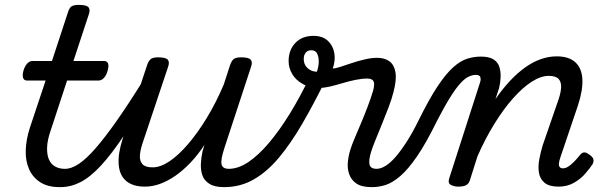

<svg xmlns="http://www.w3.org/2000/svg" viewBox="-20 -750 2488 787"><path d="M224 17Q176 17 145 -3Q114 -23 99 -57Q84 -91 85.5 -134.5Q87 -178 102 -225L167 -420H90Q79 -420 75 -430Q71 -440 76 -460Q82 -480 92 -490Q102 -500 112 -500H193L258 -698Q264 -718 273.5 -724Q283 -730 303 -730Q334 -730 342.5 -720.5Q351 -711 344 -691L281 -500H407Q418 -500 422.5 -490.5Q427 -481 421 -460Q416 -441 406 -430.5Q396 -420 385 -420H255L188 -216Q174 -176 173 -146Q172 -116 180.5 -96.5Q189 -77 206 -67.5Q223 -58 245 -58Q259 -58 265.5 -46.5Q272 -35 270 -20.5Q268 -6 256.5 5.5Q245 17 224 17Z M228 17Q214 17 207 5.5Q200 -6 202 -20.5Q204 -35 215 -46.5Q226 -58 247 -58Q273 -58 303.5 -78.5Q334 -99 372 -142.5Q410 -186 458.5 -255Q507 -324 568 -422Q577 -436 591 -434.5Q605 -433 613 -422.5Q621 -412 614 -399Q545 -280 491.5 -199.5Q438 -119 394 -71.5Q350 -24 310 -3.5Q270 17 228 17Z M574 15Q525 15 497.5 -8Q470 -31 466.5 -75.5Q463 -120 483 -182L583 -483Q590 -503 599.5 -509Q609 -515 628 -515Q659 -515 667.5 -505.5Q676 -496 669 -476L565 -165Q555 -136 553.5 -113Q552 -90 564 -77Q576 -64 605 -64Q638 -64 675 -89Q712 -114 751 -159.5Q790 -205 827.5 -266.5Q865 -328 897 -403L923 -483Q930 -503 939.5 -509Q949 -515 968 -515Q999 -515 1007.5 -505.5Q1016 -496 1009 -476L901 -147Q884 -96 888 -77Q892 -58 918 -58Q932 -58 938.5 -46.5Q945 -35 943 -20.5Q941 -6 930 5.5Q919 17 898 17Q859 17 837.5 3Q816 -11 809 -33Q802 -55 803.5 -80.5Q805 -106 810 -129L818 -156Q791 -115 761 -83.5Q731 -52 699.5 -30Q668 -8 636.5 3.5Q605 15 574 15Z M899 17Q880 17 873.5 5.5Q867 -6 871 -20.5Q875 -35 887 -46.5Q899 -58 918 -58Q957 -58 998.5 -86Q1040 -114 1083 -165Q1126 -216 1168.5 -285Q1211 -354 1250 -436Q1255 -447 1268 -450.5Q1281 -454 1294 -451.5Q1307 -449 1313.5 -441Q1320 -433 1313 -419Q1265 -322 1218.5 -242Q1172 -162 1123.5 -104Q1075 -46 1020 -14.5Q965 17 899 17Z M1504 17Q1462 17 1440.5 2Q1419 -13 1411 -37Q1403 -61 1406 -88Q1409 -115 1417 -139Q1421 -153 1432.5 -180.5Q1444 -208 1458.5 -242Q1473 -276 1486.5 -311.5Q1500 -347 1509 -377Q1517 -406 1511 -417Q1505 -428 1486 -428Q1463 -428 1436.5 -422.5Q1410 -417 1383.5 -409Q1357 -401 1333.5 -395.5Q1310 -390 1293 -390Q1249 -390 1220.5 -406Q1192 -422 1177.5 -447Q1163 -472 1163 -499Q1163 -545 1190.5 -574Q1218 -603 1265 -603Q1301 -603 1322.5 -584Q1344 -565 1350 -534.5Q1356 -504 1344 -469Q1353 -469 1373.5 -475.5Q1394 -482 1420.5 -491Q1447 -500 1475 -506.5Q1503 -513 1526 -513Q1557 -513 1576.5 -498.5Q1596 -484 1601 -453.5Q1606 -423 1593 -373Q1586 -345 1572.5 -309.5Q1559 -274 1544.5 -238.5Q1530 -203 1518 -173.5Q1506 -144 1501 -127Q1491 -95 1494.5 -76.5Q1498 -58 1524 -58Q1538 -58 1544.5 -46.5Q1551 -35 1549 -20.5Q1547 -6 1536 5.5Q1525 17 1504 17ZM1279 -456Q1287 -480 1286.5 -500Q1286 -520 1279 -532Q1272 -544 1256 -544Q1241 -544 1233 -534Q1225 -524 1225 -508Q1225 -485 1241 -470.5Q1257 -456 1279 -456Z M1506 17Q1491 17 1487 5.5Q1483 -6 1487.5 -20.5Q1492 -35 1502 -46.5Q1512 -58 1524 -58Q1541 -58 1561 -70.5Q1581 -83 1602.5 -108Q1624 -133 1648 -170.5Q1672 -208 1697 -259Q1740 -346 1774.5 -397.5Q1809 -449 1838.5 -475Q1868 -501 1895.5 -509.5Q1923 -518 1950 -518Q1960 -518 1963 -506.5Q1966 -495 1963 -480.5Q1960 -466 1951.5 -454.5Q1943 -443 1929 -443Q1917 -443 1901.5 -436Q1886 -429 1867.5 -409Q1849 -389 1825.5 -351.5Q1802 -314 1771 -254Q1727 -164 1690 -110Q1653 -56 1621 -28.5Q1589 -1 1561 8Q1533 17 1506 17Z M1858 15Q1842 15 1828.5 8Q1815 1 1821 -18L1948 -413Q1952 -426 1948.5 -434.5Q1945 -443 1931 -443Q1918 -443 1913 -454.5Q1908 -466 1910.5 -480.5Q1913 -495 1923.5 -506.5Q1934 -518 1951 -518Q1985 -518 2003 -506.5Q2021 -495 2027 -475.5Q2033 -456 2032 -433.5Q2031 -411 2026 -390L2011 -344Q2040 -386 2070.5 -418.5Q2101 -451 2132.5 -473.5Q2164 -496 2196.5 -507.5Q2229 -519 2262 -519Q2311 -519 2337.5 -495.5Q2364 -472 2367 -427Q2370 -382 2349 -318L2278 -108Q2272 -91 2271 -80.5Q2270 -70 2274.5 -65Q2279 -60 2287 -60Q2298 -60 2309 -67Q2320 -74 2332 -86Q2344 -98 2356 -113Q2363 -123 2372 -125Q2381 -127 2393 -118Q2409 -108 2412 -98Q2415 -88 2409 -77Q2399 -62 2380 -39.5Q2361 -17 2333 -1Q2305 15 2270 15Q2231 15 2212 -1Q2193 -17 2189 -42.5Q2185 -68 2190.5 -97Q2196 -126 2204 -153L2270 -344Q2279 -371 2280 -392.5Q2281 -414 2269.5 -426.5Q2258 -439 2229 -439Q2197 -439 2159.5 -415Q2122 -391 2083 -347Q2044 -303 2006.5 -242.5Q1969 -182 1937 -109L1906 -11Q1902 2 1891.5 8.5Q1881 15 1858 15Z"/></svg>

Font: Playwrite IN
Style: Regular
Weight: 400
Designer: Veronika Burian, José Scaglione
Foundry: TypeTogether
Version: Version 1.002